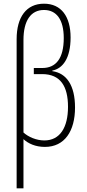

<svg xmlns="http://www.w3.org/2000/svg" viewBox="-20 -785 470 1039"><path d="M70 234H107V-32C133 -8 172 10 223 10C330 10 386 -76 386 -203C386 -322 341 -389 263 -400V-403C320 -414 362 -470 362 -582C362 -695 312 -765 218 -765C123 -765 70 -693 70 -573ZM220 -25C177 -25 133 -44 107 -68V-569C107 -672 146 -731 218 -731C285 -731 325 -680 325 -579C325 -469 283 -417 209 -417H163V-384H208C308 -384 348 -317 348 -207C348 -96 305 -25 220 -25Z"/></svg>

Font: Noto Sans ExtraCondensed ExtraLight
Style: Regular
Weight: 200
Width: 2
Designer: Monotype Design Team
Foundry: Monotype Imaging Inc.
Version: Version 2.013